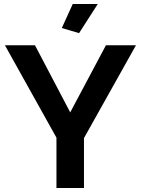

<svg xmlns="http://www.w3.org/2000/svg" viewBox="-20 -935 700 955"><path d="M153.9 -710 329.3 -376.1 507 -710H656.4L397.7 -248.2V0H260.8V-250.2L4.4 -710ZM373.3 -770.2 287.4 -795.6 341.8 -915.1H466.3Z"/></svg>

Font: Raleway Thin
Style: Regular
Weight: 100
Designer: Matt McInerney, Pablo Impallari, Rodrigo Fuenzalida
Foundry: Matt McInerney, Pablo Impallari, Rodrigo Fuenzalida
Version: Version 4.026